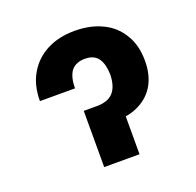

<svg xmlns="http://www.w3.org/2000/svg" viewBox="-103 -660 782 768"><g transform="rotate(-20 288.0 -276.5)"><path d="M63.5 -335.9Q63.5 -403.3 91.8 -451.2Q120.1 -500 170.9 -526.4Q221.7 -552.7 289.1 -552.7Q357.4 -552.7 408.2 -527.3Q458 -502.9 485.4 -456.1Q513.7 -410.2 513.7 -343.8Q513.7 -287.1 491.2 -245.1Q468.8 -204.1 424.8 -180.7Q380.9 -157.2 314.5 -157.2Q289.1 -157.2 238.3 -157.2Q238.3 -177.7 238.3 -239.3Q247.1 -239.3 270.5 -239.3Q319.3 -239.3 341.8 -265.6Q363.3 -291 364.3 -339.8Q363.3 -383.8 346.7 -408.2Q329.1 -433.6 290 -433.6Q251 -433.6 231.4 -409.2Q212.9 -383.8 212.9 -335.9Q163.1 -335.9 63.5 -335.9ZM214.8 -239.3Q252.9 -239.3 365.2 -239.3Q365.2 -179.7 365.2 0Q328.1 0 214.8 0Q214.8 -59.6 214.8 -239.3Z"/></g></svg>

Font: DeepSea
Style: Bold
Weight: 700
Designer: Stem
Version: Version 3.019;git-0a5106e0b